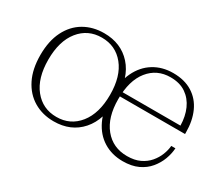

<svg xmlns="http://www.w3.org/2000/svg" viewBox="-92 -727 1115 961"><g transform="rotate(30 465.5 -246.5)"><path d="M278 8Q213 8 162.5 -22Q112 -52 83.5 -109Q55 -166 55 -247Q55 -328 83.5 -385Q112 -442 162.5 -471.5Q213 -501 278 -501Q376 -501 435.5 -435Q495 -369 495 -247Q495 -126 436 -59Q377 8 278 8ZM279 -18Q359 -18 408 -79.5Q457 -141 457 -248Q457 -355 408 -415.5Q359 -476 279 -476Q199 -476 150 -415Q101 -354 101 -247Q101 -140 150 -79Q199 -18 279 -18ZM677 8Q614 8 565.5 -22Q517 -52 490 -109Q463 -166 463 -246Q463 -328 490 -384.5Q517 -441 565.5 -471Q614 -501 677 -501L676 -476Q598 -476 550.5 -417Q503 -358 503 -250Q503 -145 552 -85Q601 -25 683 -25Q726 -25 756.5 -39.5Q787 -54 807 -77.5Q827 -101 837.5 -128Q848 -155 850 -180H874Q872 -148 860 -115.5Q848 -83 824.5 -54.5Q801 -26 764.5 -9Q728 8 677 8ZM485 -266V-291H839L880 -275V-266ZM839 -291Q838 -344 819.5 -385.5Q801 -427 765.5 -451.5Q730 -476 676 -476L677 -501Q743 -501 788.5 -472.5Q834 -444 857 -393Q880 -342 880 -275Z"/></g></svg>

Font: Montagu Slab 144pt ExtraLight
Style: Regular
Weight: 250
Version: Version 1.000